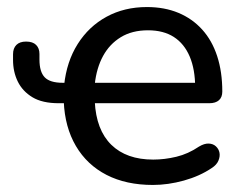

<svg xmlns="http://www.w3.org/2000/svg" viewBox="-20 -516 676 545"><path d="M414 9Q338 9 282.5 -19.5Q227 -48 195.5 -101.5Q164 -155 161 -228L171 -223H147Q100 -223 72 -240Q44 -257 30.5 -284.5Q17 -312 17 -346Q17 -351 17 -355Q17 -359 17 -362Q17 -379 26.5 -388.5Q36 -398 54 -398Q73 -398 82.5 -388.5Q92 -379 92 -363Q92 -359 92 -355.5Q92 -352 92 -347Q92 -312 107 -296.5Q122 -281 158 -281H169L162 -274Q169 -341 200.5 -391Q232 -441 282.5 -468.5Q333 -496 397 -496Q447 -496 486.5 -479.5Q526 -463 554 -432Q582 -401 596.5 -356.5Q611 -312 611 -256Q611 -240 601.5 -231.5Q592 -223 574 -223H244L249 -228Q253 -147 296 -105Q339 -63 415 -63Q447 -63 480.5 -71Q514 -79 545 -100Q560 -109 572.5 -108.5Q585 -108 593 -100.5Q601 -93 603 -82.5Q605 -72 600 -60Q595 -48 581 -39Q547 -16 502 -3.5Q457 9 414 9ZM534 -267Q534 -319 518.5 -355.5Q503 -392 473.5 -411Q444 -430 400 -430Q355 -430 323 -410.5Q291 -391 272.5 -357Q254 -323 249 -277L243 -281H550Z"/></svg>

Font: Nunito Medium
Style: Regular
Weight: 500
Designer: Vernon Adams
Foundry: Vernon Adams
Version: Version 3.602